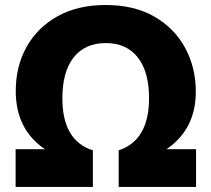

<svg xmlns="http://www.w3.org/2000/svg" viewBox="-20 -736 832 756"><path d="M41.5 0V-148.4H157.2Q42 -226.1 42 -377.4Q42 -475.6 85 -552Q127.9 -628.4 207.3 -672.4Q286.6 -716.3 396 -716.3Q508.8 -716.3 588.1 -670.4Q667.5 -624.5 709.2 -547.1Q751 -469.7 751 -375Q751 -226.6 635.3 -148.4H752V0H447.3V-144Q566.9 -183.6 566.9 -349.6Q566.9 -454.1 522.2 -510.3Q477.5 -566.4 396.5 -566.4Q314.9 -566.4 270.3 -510.3Q225.6 -454.1 225.6 -348.6Q225.6 -182.1 345.7 -144V0Z"/></svg>

Font: Schibsted Grotesk ExtraBold
Style: Regular
Weight: 800
Designer: Bakken & Baeck AS, Henrik Kongsvoll
Foundry: Schibsted ASA
Version: Version 1.100; ttfautohint (v1.8.4.7-5d5b);gftools[0.9.25]